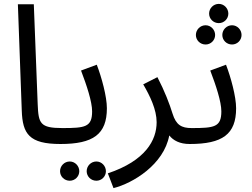

<svg xmlns="http://www.w3.org/2000/svg" viewBox="-20 -736 1295 988"><path d="M291 5C320 5 341 -16 341 -38C341 -59 329 -77 301 -77C186 -77 178 -101 174 -199L154 -714H72L92 -167C96 -47 130 5 291 5Z M476 194C503 194 525 172 525 145C525 118 503 95 476 95C448 95 426 118 426 145C426 172 448 194 476 194ZM339 194C366 194 388 172 388 145C388 118 366 95 339 95C311 95 289 118 289 145C289 172 311 194 339 194Z M291 5C460 5 530 -45 530 -179C530 -239 503 -338 478 -403L397 -373C426 -297 454 -213 454 -163C454 -82 418 -77 301 -77Z M564 232C664 207 823 111 851 -39C872 -13 905 5 956 5C985 5 1006 -16 1006 -38C1006 -59 994 -77 966 -77C914 -77 886 -93 868 -151C853 -200 827 -268 790 -339L717 -302C752 -242 786 -172 786 -107C786 -15 729 91 535 156Z M1106 -617C1133 -617 1155 -639 1155 -666C1155 -693 1133 -716 1106 -716C1078 -716 1056 -693 1056 -666C1056 -639 1078 -617 1106 -617ZM1038 -507C1065 -507 1087 -529 1087 -556C1087 -583 1065 -606 1038 -606C1010 -606 988 -583 988 -556C988 -529 1010 -507 1038 -507ZM1174 -507C1201 -507 1223 -529 1223 -556C1223 -583 1201 -606 1174 -606C1146 -606 1124 -583 1124 -556C1124 -529 1146 -507 1174 -507Z M956 5C1125 5 1195 -45 1195 -179C1195 -239 1168 -338 1143 -403L1062 -373C1091 -297 1119 -213 1119 -163C1119 -82 1083 -77 966 -77Z"/></svg>

Font: Noto Sans Arabic
Style: Regular
Weight: 400
Designer: Monotype Design Team, Nadine Chahine, Nizar Qandah and Khaled Hosny
Foundry: Monotype Imaging Inc.
Version: Version 2.012